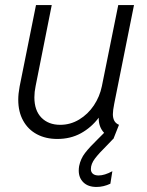

<svg xmlns="http://www.w3.org/2000/svg" viewBox="-20 -535 573 750"><path d="M51.3 -145.5Q51.3 -168.5 56.6 -196.8L120.6 -515.1H182.1L119.1 -198.7Q114.3 -175.8 114.3 -154.8Q114.3 -103.5 141.8 -75.4Q169.4 -47.4 215.3 -47.4Q254.9 -47.4 289.3 -68.1Q323.7 -88.9 346.7 -123.3Q369.6 -157.7 377.9 -198.2L441.9 -515.1H503.4L426.3 -130.4Q420.9 -103.5 420.9 -88.9Q420.9 -74.2 426.3 -63.7Q431.6 -53.2 444.8 -47.4L422.9 7.8L421.4 7.3L421.9 7.8L397.5 33.2Q366.7 63.5 350.8 84.5Q335 105.5 335 125.5Q335 137.2 342.8 143.8Q350.6 150.4 365.2 150.4Q388.2 150.4 418.9 133.8L411.1 182.6Q384.3 195.3 356.9 195.3Q324.2 195.3 305.9 177.5Q287.6 159.7 287.6 131.3Q287.6 122.6 289.1 113.8Q294.9 85 312.3 62.5Q329.6 40 362.3 8.3L386.7 -16.1Q364.7 -39.6 365.7 -75.2Q336.4 -36.6 295.9 -14.4Q255.4 7.8 204.1 7.8Q158.7 7.8 124.3 -10.5Q89.8 -28.8 70.6 -63.5Q51.3 -98.1 51.3 -145.5Z"/></svg>

Font: Reddit Sans Vanilla Light
Style: Italic
Weight: 300
Italic angle: -11.25°
Designer: Stephen Hutchings
Version: Version 1.013